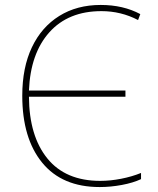

<svg xmlns="http://www.w3.org/2000/svg" viewBox="-20 -745 640 776"><path d="M383 11Q231 11 150.5 -87.5Q70 -186 70 -358Q70 -472 109 -554Q148 -636 219.5 -680.5Q291 -725 387 -725Q478 -725 547 -688L538 -664Q469 -700 390 -700Q256 -700 179.5 -614.5Q103 -529 97 -379H487V-354H97Q98 -195 171.5 -104.5Q245 -14 385 -14Q426 -14 469.5 -22.5Q513 -31 550 -46V-21Q518 -6 472.5 2.5Q427 11 383 11Z"/></svg>

Font: Noto Sans Mono Thin
Style: Regular
Weight: 100
Designer: Monotype Design Team
Foundry: Monotype Imaging Inc.
Version: Version 2.014